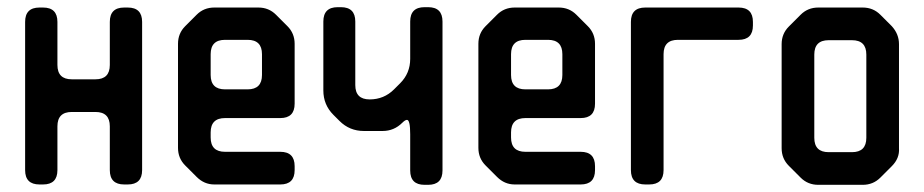

<svg xmlns="http://www.w3.org/2000/svg" viewBox="-20 -506 2575 535"><path d="M50 -32Q50 8 90 8H100Q140 8 140 -32V-154Q140 -194 180 -194H246Q286 -194 286 -154V-32Q286 8 326 8H336Q376 8 376 -32V-445Q376 -485 336 -485H326Q286 -485 286 -445V-325Q286 -285 246 -285H180Q140 -285 140 -325V-445Q140 -485 100 -485H90Q50 -485 50 -445Z M528 -13Q549 8 577 8H761Q801 8 801 -32V-43Q801 -83 761 -83H607Q567 -83 567 -123V-137Q567 -177 607 -177H761Q801 -177 801 -217V-384Q801 -413 781 -433L749 -465Q729 -485 700 -485H577Q548 -485 528 -465L496 -433Q476 -413 476 -384V-94Q476 -65 496 -45ZM567 -297V-355Q567 -395 607 -395H670Q710 -395 710 -355V-297Q710 -257 670 -257H607Q567 -257 567 -297Z M926 -169Q954 -141 994 -141H1046Q1078 -141 1101 -164Q1109 -172 1114 -172Q1123 -172 1123 -132V-31Q1123 9 1163 9H1173Q1213 9 1213 -31V-446Q1213 -486 1173 -486H1163Q1123 -486 1123 -446V-342Q1123 -302 1095 -274L1078 -257Q1050 -229 1010 -229Q970 -229 970 -269V-446Q970 -486 930 -486H921Q881 -486 881 -446V-254Q881 -214 909 -186Z M1365 -13Q1386 8 1414 8H1598Q1638 8 1638 -32V-43Q1638 -83 1598 -83H1444Q1404 -83 1404 -123V-137Q1404 -177 1444 -177H1598Q1638 -177 1638 -217V-384Q1638 -413 1618 -433L1586 -465Q1566 -485 1537 -485H1414Q1385 -485 1365 -465L1333 -433Q1313 -413 1313 -384V-94Q1313 -65 1333 -45ZM1404 -297V-355Q1404 -395 1444 -395H1507Q1547 -395 1547 -355V-297Q1547 -257 1507 -257H1444Q1404 -257 1404 -297Z M1778 8H1789Q1829 8 1829 -32V-355Q1829 -395 1869 -395H2038Q2078 -395 2078 -435V-445Q2078 -485 2038 -485H1778Q1738 -485 1738 -445V-32Q1738 8 1778 8Z M2211 -11Q2231 9 2260 9H2384Q2413 9 2433 -11L2465 -43Q2487 -65 2485 -93V-383Q2485 -411 2465 -433L2433 -465Q2413 -485 2384 -485H2260Q2231 -485 2211 -465L2178 -432Q2158 -412 2158 -383V-93Q2158 -64 2178 -44ZM2249 -122V-354Q2249 -394 2289 -394H2354Q2394 -394 2394 -354V-122Q2394 -82 2354 -82H2289Q2249 -82 2249 -122Z"/></svg>

Font: WDXL Lubrifont JP N
Style: Regular
Weight: 400
Designer: [WDXL Lubrifont] Copyright 2020-2022 (c) NightFurySL2001, Skr-ZERO; [ZCOOL QingKe HuangYou] Copyright 2018-2022 (c) The 
Version: Version 2.001;hotconv 1.1.1;makeotfexe 2.6.0